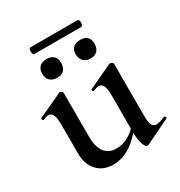

<svg xmlns="http://www.w3.org/2000/svg" viewBox="-156 -746 814 868"><g transform="rotate(-30 250.5 -312.0)"><path d="M494 -63Q498 -63 500.5 -58Q503 -53 499 -51L369 12L364 13Q354 13 346 -10Q338 -33 337 -70Q268 10 189 10Q136 10 105 -23.5Q74 -57 74 -114V-262Q74 -298 67 -314.5Q60 -331 44 -331Q34 -331 16 -323H14Q11 -323 9 -328.5Q7 -334 10 -335L137 -394L141 -395Q145 -395 150 -391Q155 -387 155 -384V-157Q155 -46 239 -46Q264 -46 290 -58Q316 -70 337 -91V-262Q337 -298 330 -314.5Q323 -331 307 -331Q297 -331 278 -323H276Q273 -323 271.5 -328.5Q270 -334 273 -335L399 -394L404 -395Q408 -395 413 -391Q418 -387 418 -384V-113Q418 -78 425 -64Q432 -50 448 -50Q462 -50 493 -63ZM119 -620Q119 -626 121 -631.5Q123 -637 127 -637H373Q377 -637 379.5 -632Q382 -627 382 -620Q382 -613 379.5 -607.5Q377 -602 373 -602H127Q123 -602 121 -607.5Q119 -613 119 -620ZM114 -508Q114 -530 127.5 -542.5Q141 -555 165 -555Q187 -555 200 -542.5Q213 -530 213 -508Q213 -483 200.5 -470Q188 -457 165 -457Q141 -457 127.5 -470Q114 -483 114 -508ZM289 -508Q289 -530 302.5 -542Q316 -554 339 -554Q362 -554 374.5 -542Q387 -530 387 -508Q387 -483 374.5 -470Q362 -457 339 -457Q316 -457 302.5 -470.5Q289 -484 289 -508Z"/></g></svg>

Font: Cormorant Garamond SemiBold
Style: Regular
Weight: 600
Designer: Christian Thalmann (Catharsis Fonts)
Version: Version 3.000